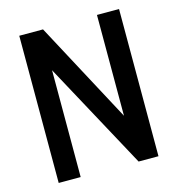

<svg xmlns="http://www.w3.org/2000/svg" viewBox="-105 -791 816 882"><g transform="rotate(-15 303.0 -350.0)"><path d="M66 0V-700H179L435.5 -220.5V-700H540.5V0H446L170.5 -508V0Z"/></g></svg>

Font: Cabin Condensed Medium
Style: Regular
Weight: 500
Width: 3
Designer: Pablo Impallari
Foundry: Pablo Impallari. http://www.impallari.com Igino Marini. http://www.ikern.com
Version: Version 3.001; ttfautohint (v1.8.3)